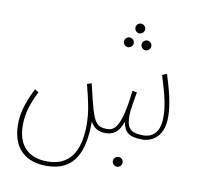

<svg xmlns="http://www.w3.org/2000/svg" viewBox="-89 -697 1070 1024"><g transform="rotate(10 446.0 -185.5)"><path d="M593 -550C608 -550 620 -562 620 -577C620 -591 608 -603 593 -603C579 -603 567 -591 567 -577C567 -562 579 -550 593 -550ZM546 -467C561 -467 573 -479 573 -494C573 -508 561 -520 546 -520C532 -520 520 -508 520 -494C520 -479 532 -467 546 -467ZM641 -467C656 -467 668 -479 668 -494C668 -508 656 -520 641 -520C627 -520 615 -508 615 -494C615 -479 627 -467 641 -467ZM228 232C384 232 426 113 425 -44C439 -16 463 5 506 5C547 5 579 -12 599 -73C608 -21 630 5 707 5C742 5 822 -15 822 -137C822 -203 803 -277 776 -363L751 -353C785 -245 797 -190 797 -131C797 -39 748 -18 708 -18C633 -18 617 -46 617 -110C617 -144 629 -202 635 -238L610 -242C586 -17 541 -18 506 -18C461 -18 442 -42 423 -108C411 -151 407 -168 389 -244L365 -236C389 -141 401 -91 401 -19C401 83 374 208 228 208C133 208 66 158 66 39C66 -24 85 -83 118 -147L97 -160C51 -67 40 -13 40 38C40 173 117 232 228 232ZM599 171C613 171 625 159 625 145C625 130 613 118 599 118C584 118 572 130 572 145C572 159 584 171 599 171Z"/></g></svg>

Font: Noto Sans Arabic UI XCn Th
Style: Regular
Weight: 100
Width: 2
Designer: Monotype Design Team, Nadine Chahine and Nizar Qandah
Foundry: Monotype Imaging Inc.
Version: Version 2.010